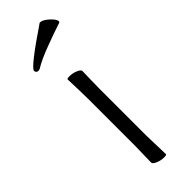

<svg xmlns="http://www.w3.org/2000/svg" viewBox="-242 -725 747 747"><g transform="rotate(-45 131.5 -351.5)"><path d="M187 -639Q176 -635 144.5 -623.5Q113 -612 90 -601.5Q67 -591 51 -581Q46 -579 42 -579Q37 -579 33.5 -582.5Q30 -586 30 -591Q30 -608 178 -708Q178 -708 181 -708Q194 -708 214.5 -689.5Q235 -671 235 -659Q235 -655 231 -654ZM113 -479Q130 -479 146.5 -472Q163 -465 163 -457Q163 -436 162 -421L161 -368V-105L162 -67L164 1Q164 5 150 5Q133 5 116.5 -2Q100 -9 100 -17L102 -105V-368L101 -417L99 -475Q99 -479 113 -479Z"/></g></svg>

Font: JyunsaiKaai Light
Style: Regular
Weight: 300
Designer: Fontworks Inc.
Version: Version 0.030;April 7, 2024;FontCreator 14.0.0.2901 64-bit